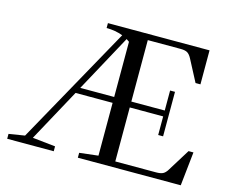

<svg xmlns="http://www.w3.org/2000/svg" viewBox="-95 -794 1098 924"><g transform="rotate(15 454.0 -331.5)"><path d="M10.3 0V-24.4L89.4 -37.1L416 -624.5Q377.9 -638.7 334.5 -638.7V-663.1H840.8V-493.7H816.4L759.8 -601.6Q750 -620.1 738.5 -627Q727.1 -633.8 704.6 -633.8H541V-327.6H707.5V-427.2H731.9V-205.6H707.5V-298.3H541V-29.3H744.1Q766.6 -29.3 778.1 -35.2Q789.6 -41 799.3 -56.6L868.7 -168.5H893.1L875 0H362.3V-24.4L455.6 -35.2V-298.3H271L128.4 -36.6L242.2 -24.4V0ZM455.6 -602.5Q448.2 -607.9 441.4 -612.3L286.6 -327.6H455.6Z"/></g></svg>

Font: Elstob 18pt
Style: Regular
Weight: 400
Designer: Peter S. Baker
Version: Version 1.015